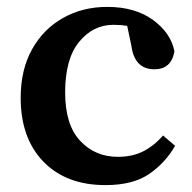

<svg xmlns="http://www.w3.org/2000/svg" viewBox="-20 -523 558 557"><path d="M286 14Q172 14 106 -54Q40 -122 40 -239Q40 -321 73 -380Q106 -439 163 -471Q220 -503 291 -503Q372 -503 424 -465Q476 -427 486 -374Q477 -322 428 -322Q370 -322 361 -391L349 -448Q330 -451 309 -451Q250 -451 209.5 -401.5Q169 -352 169 -255Q169 -161 212.5 -114.5Q256 -68 322 -68Q363 -68 394.5 -83.5Q426 -99 453 -130L488 -100Q460 -51 413 -18.5Q366 14 286 14Z"/></svg>

Font: Source Serif 4 SmText Semibold
Style: Regular
Weight: 600
Designer: Frank Grießhammer
Foundry: Adobe
Version: Version 4.005;hotconv 1.1.0;makeotfexe 2.6.0